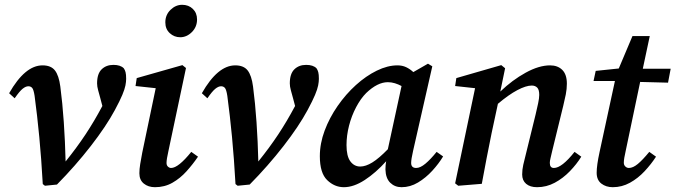

<svg xmlns="http://www.w3.org/2000/svg" viewBox="-20 -765 2811 799"><path d="M158 1Q152 -106 143.5 -195Q135 -284 124 -366Q120 -392 114 -399Q108 -406 98 -406Q87 -406 74 -395.5Q61 -385 41 -356L18 -377Q84 -493 157 -493Q192 -493 208.5 -472Q225 -451 231 -405Q240 -337 245.5 -256.5Q251 -176 253 -93Q299 -150 335.5 -205Q372 -260 406 -324L397 -358Q393 -373 388.5 -389Q384 -405 384 -418Q384 -458 403 -476.5Q422 -495 452 -495Q481 -495 495 -481Q500 -474 502.5 -464.5Q505 -455 505 -437Q505 -425 502 -409.5Q499 -394 489 -370Q479 -346 458 -307Q422 -240 358 -157.5Q294 -75 217 3L167 8Z M560 -44Q560 -61 563.5 -82.5Q567 -104 572 -130L628 -398L544 -407L549 -440L739 -494L754 -482L681 -137Q673 -102 673 -87Q673 -77 679 -71.5Q685 -66 692 -66Q722 -66 776 -133L804 -113Q783 -82 756.5 -52.5Q730 -23 697.5 -4.5Q665 14 625 14Q597 14 578.5 -1Q560 -16 560 -44ZM730 -610Q705 -610 686.5 -627Q668 -644 668 -672Q668 -703 689.5 -724Q711 -745 738 -745Q765 -745 782.5 -728Q800 -711 800 -684Q800 -653 778.5 -631.5Q757 -610 730 -610Z M960 1Q954 -106 945.5 -195Q937 -284 926 -366Q922 -392 916 -399Q910 -406 900 -406Q889 -406 876 -395.5Q863 -385 843 -356L820 -377Q886 -493 959 -493Q994 -493 1010.5 -472Q1027 -451 1033 -405Q1042 -337 1047.5 -256.5Q1053 -176 1055 -93Q1101 -150 1137.5 -205Q1174 -260 1208 -324L1199 -358Q1195 -373 1190.5 -389Q1186 -405 1186 -418Q1186 -458 1205 -476.5Q1224 -495 1254 -495Q1283 -495 1297 -481Q1302 -474 1304.5 -464.5Q1307 -455 1307 -437Q1307 -425 1304 -409.5Q1301 -394 1291 -370Q1281 -346 1260 -307Q1224 -240 1160 -157.5Q1096 -75 1019 3L969 8Z M1422 -161Q1422 -115 1438 -93.5Q1454 -72 1479 -72Q1502 -72 1529.5 -89Q1557 -106 1594 -144L1651 -407Q1638 -414 1623.5 -418.5Q1609 -423 1594 -423Q1551 -423 1504 -378Q1481 -355 1462 -319Q1443 -283 1432.5 -242Q1422 -201 1422 -161ZM1651 14Q1623 14 1604 -4.5Q1585 -23 1584 -60Q1584 -78 1587 -94Q1544 -46 1498 -16Q1452 14 1411 14Q1372 14 1341.5 -15.5Q1311 -45 1311 -115Q1311 -168 1331 -221.5Q1351 -275 1385 -324Q1419 -373 1461 -411Q1503 -449 1548 -471Q1593 -493 1634 -493Q1654 -493 1670 -485.5Q1686 -478 1700 -465L1761 -500L1779 -489L1699 -137Q1691 -102 1691 -87Q1691 -66 1712 -66Q1729 -66 1750.5 -84Q1772 -102 1797 -133L1824 -114Q1806 -84 1779 -54.5Q1752 -25 1719.5 -5.5Q1687 14 1651 14Z M1887 8 1874 -2 1957 -398 1874 -407 1879 -440 2066 -494 2082 -481 2062 -384Q2112 -432 2167.5 -462.5Q2223 -493 2269 -493Q2301 -493 2320 -474Q2339 -455 2339 -417Q2339 -395 2334.5 -372Q2330 -349 2324 -325L2278 -137Q2274 -119 2271 -107Q2268 -95 2268 -87Q2268 -66 2285 -66Q2318 -66 2371 -133L2399 -113Q2380 -82 2351.5 -52.5Q2323 -23 2288.5 -4.5Q2254 14 2215 14Q2186 14 2169.5 0Q2153 -14 2153 -39Q2153 -59 2157.5 -79Q2162 -99 2169 -126L2209 -289Q2215 -314 2219.5 -335.5Q2224 -357 2224 -370Q2224 -392 2215.5 -400.5Q2207 -409 2193 -409Q2169 -409 2133 -390Q2097 -371 2052 -333L2026 -212Q2015 -159 2005 -106.5Q1995 -54 1985 0Z M2530 14Q2502 14 2482.5 -1Q2463 -16 2463 -46Q2463 -77 2475 -132L2539 -428H2450L2459 -470L2555 -480L2612 -615H2684L2655 -479H2771L2760 -421L2644 -424L2584 -138Q2580 -121 2578 -108.5Q2576 -96 2576 -88Q2576 -78 2582.5 -72Q2589 -66 2597 -66Q2614 -66 2634 -82.5Q2654 -99 2682 -133L2710 -113Q2690 -82 2662.5 -52.5Q2635 -23 2601.5 -4.5Q2568 14 2530 14Z"/></svg>

Font: Source Serif 4 Semibold
Style: Italic
Weight: 600
Italic angle: -12°
Designer: Frank Grießhammer
Foundry: Adobe
Version: Version 4.005;hotconv 1.1.0;makeotfexe 2.6.0